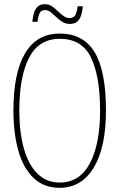

<svg xmlns="http://www.w3.org/2000/svg" viewBox="-20 -885 570 915"><path d="M264 10Q190 10 141 -36Q92 -82 68 -165Q44 -248 44 -359Q44 -537 99.5 -631Q155 -725 265 -725Q377 -725 431 -636Q485 -547 485 -358Q485 -183 427 -86.5Q369 10 264 10ZM264 -15Q360 -15 408.5 -107Q457 -199 457 -358Q457 -520 414 -610Q371 -700 265 -700Q165 -700 118.5 -610Q72 -520 72 -358Q72 -256 93.5 -178.5Q115 -101 158 -58Q201 -15 264 -15ZM313 -771Q293 -771 277 -781Q261 -791 247.5 -804Q234 -817 221.5 -827Q209 -837 195 -837Q175 -837 168 -820.5Q161 -804 159 -781H134Q136 -800 140.5 -819Q145 -838 157.5 -851.5Q170 -865 194 -865Q213 -865 227.5 -855Q242 -845 255.5 -832Q269 -819 282.5 -809Q296 -799 312 -799Q333 -799 340.5 -816Q348 -833 350 -855H375Q373 -836 368 -816.5Q363 -797 350.5 -784Q338 -771 313 -771Z"/></svg>

Font: Noto Serif Ethiopic ExtraCondensed Thin
Style: Regular
Weight: 100
Width: 2
Designer: Monotype Design Team
Foundry: Monotype Imaging Inc.
Version: Version 2.102; ttfautohint (v1.8.4.7-5d5b)